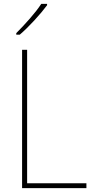

<svg xmlns="http://www.w3.org/2000/svg" viewBox="-20 -971 486 991"><path d="M94 0V-714H120V-25H426V0ZM223 -944Q197 -909 157.5 -866Q118 -823 82 -792H64V-800Q98 -834 134 -875Q170 -916 193 -951H223Z"/></svg>

Font: Noto Sans SemiCondensed Thin
Style: Regular
Weight: 100
Width: 4
Designer: Monotype Design Team
Foundry: Monotype Imaging Inc.
Version: Version 2.013; ttfautohint (v1.8.4.7-5d5b)